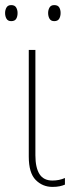

<svg xmlns="http://www.w3.org/2000/svg" viewBox="-36 -724 298 754"><path d="M170 10Q131 10 104 -17.5Q77 -45 77 -109V-528H103V-114Q103 -66 119 -40.5Q135 -15 170 -15Q183 -15 195.5 -17.5Q208 -20 219 -25V1Q210 5 198 7.5Q186 10 170 10ZM-16 -673Q-16 -685 -10.5 -694.5Q-5 -704 8 -704Q22 -704 27.5 -694.5Q33 -685 33 -673Q33 -659 27.5 -650Q22 -641 8 -641Q-5 -641 -10.5 -650.5Q-16 -660 -16 -673ZM153 -673Q153 -685 158.5 -694.5Q164 -704 177 -704Q191 -704 196.5 -695Q202 -686 202 -673Q202 -660 196.5 -650.5Q191 -641 177 -641Q164 -641 158.5 -650.5Q153 -660 153 -673Z"/></svg>

Font: Noto Sans SemiCondensed Thin
Style: Regular
Weight: 100
Width: 4
Designer: Monotype Design Team
Foundry: Monotype Imaging Inc.
Version: Version 2.013; ttfautohint (v1.8.4.7-5d5b)